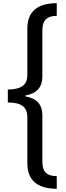

<svg xmlns="http://www.w3.org/2000/svg" viewBox="-20 -813 412 1201"><path d="M335 368V289C272 288 245 261 245 199V-92C245 -158 211 -198 139 -210V-216C211 -228 245 -268 245 -334V-623C245 -686 273 -713 335 -714V-793C210 -793 151 -737 151 -634V-344C151 -278 109 -254 29 -253V-172C109 -172 151 -147 151 -80V207C151 311 208 367 335 368Z"/></svg>

Font: Noto Sans Kannada Condensed Medium
Style: Regular
Weight: 500
Width: 3
Designer: Jelle Bosma - Monotype Design Team
Foundry: Monotype Imaging Inc.
Version: Version 2.005